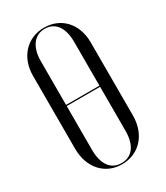

<svg xmlns="http://www.w3.org/2000/svg" viewBox="-180 -785 755 872"><g transform="rotate(-30 198.0 -349.5)"><path d="M46 -160C46 -61 107 8 196 8C287 8 349 -61 349 -160V-543C349 -640 288 -707 198 -707C109 -707 46 -639 46 -543ZM110 -582C110 -656 144 -701 198 -701C253 -701 285 -658 285 -582V-353H110ZM110 -347H285V-117C285 -41 253 2 197 2C142 2 110 -41 110 -117Z"/></g></svg>

Font: Moniqa Display
Style: Regular
Weight: 400
Designer: Rajesh Rajput
Foundry: Rajesh Rajput
Version: Version 1.000